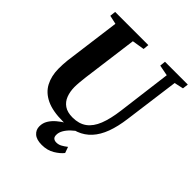

<svg xmlns="http://www.w3.org/2000/svg" viewBox="-259 -895 1264 1264"><g transform="rotate(45 373.5 -262.5)"><path d="M678.5 -689 627.5 -306Q617 -224 594.8 -164.2Q572.5 -104.5 537.2 -66Q502 -27.5 452.5 -8.8Q403 10 337.5 10Q241.5 10 183 -18Q124.5 -46 98 -96.8Q71.5 -147.5 71 -214Q71 -233 71.8 -253Q72.5 -273 75 -294.5L127 -689L66 -702.5L70.5 -743H379.5L375.5 -703L289.5 -689L238.5 -303Q235 -275 232.8 -249.2Q230.5 -223.5 230.5 -203.5Q231 -161.5 244 -127.2Q257 -93 286.2 -73Q315.5 -53 363 -53Q423 -53 462 -81.5Q501 -110 523.8 -167.5Q546.5 -225 557.5 -312L605.5 -688.5L530.5 -703L534.5 -743H747L742 -703ZM347.5 218Q299 218 274.5 196.5Q250 175 250 142Q250 111.5 265.2 86.2Q280.5 61 304.8 40.2Q329 19.5 357.2 2.8Q385.5 -14 411.5 -27L442 -38L470.5 -27Q438 -6 415.2 16Q392.5 38 380.5 59.8Q368.5 81.5 368.5 101.5Q368 122 378 130.5Q388 139 404.5 139Q424.5 139 442 129.5Q459.5 120 479.5 104.5L494.5 146.5Q475 172 437 195Q399 218 347.5 218Z"/></g></svg>

Font: Merriweather 60pt ExtraBold
Style: Italic
Weight: 800
Italic angle: -7.8°
Version: Version 2.101